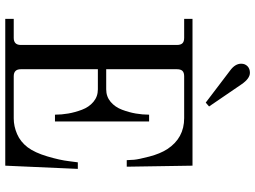

<svg xmlns="http://www.w3.org/2000/svg" viewBox="-140 -830 970 730"><g transform="rotate(90 345.0 -465.0)"><path d="M51.8 0V-32.2H124Q150.9 -32.2 150.9 -59.1V-652.8Q150.9 -667 144.5 -673.6Q138.2 -680.2 124 -680.2H51.8V-711.9H609.9L613.8 -461.9H588.9Q588.9 -472.2 587.4 -489.5Q585.9 -506.8 575.2 -547.9Q564.5 -588.9 546.9 -616.2Q504.9 -680.2 429.2 -680.2H270Q255.9 -680.2 249.5 -673.6Q243.2 -667 243.2 -652.8V-383.8H319.8Q347.2 -383.8 367.2 -400.6Q387.2 -417.5 397.2 -444.1Q407.2 -470.7 411.6 -496.3Q416 -522 416 -546.9H441.9V-189H416Q416 -213.9 411.6 -239.5Q407.2 -265.1 397.2 -291.7Q387.2 -318.4 367.2 -335.2Q347.2 -352.1 319.8 -352.1H243.2V-59.1Q243.2 -32.2 270 -32.2H430.2Q460 -32.2 489.5 -44.9Q519 -57.6 540 -85Q560.5 -112.3 574.7 -160.2Q588.9 -208 592.8 -242.2L597.2 -275.9H622.1L609.9 0ZM370.1 -762.2 248 -855Q222.2 -874 222.2 -897Q222.2 -911.6 231.7 -920.9Q241.2 -930.2 256.8 -930.2Q278.8 -930.2 300.8 -897.9L384.8 -774.9Z"/></g></svg>

Font: Flanker Steampunk
Style: Regular
Weight: 400
Designer: Alexey Kryukov, Leonardo Di Lena
Foundry: Alexey Kryukov, Leonardo Di Lena
Version: 1.210